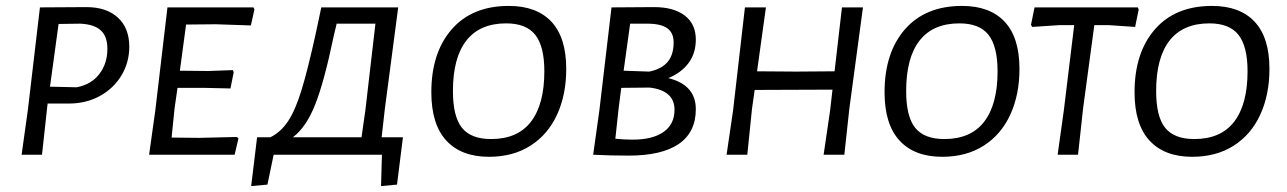

<svg xmlns="http://www.w3.org/2000/svg" viewBox="-20 -523 4350 649"><path d="M417 -365Q417 -312 390.5 -268Q364 -224 317.5 -198.5Q271 -173 213 -173H141L139 -156L122 0H53L74 -150L115 -498L272 -499Q340 -499 378.5 -463.5Q417 -428 417 -365ZM343 -358Q343 -400 320.5 -420.5Q298 -441 251 -443L178 -442L149 -230L239 -228Q288 -237 315.5 -272.5Q343 -308 343 -358Z M609 -440 588 -284 684 -283 767 -286 770 -279 759 -224 670 -226H580L570 -156L560 -58L653 -57L781 -60L786 -55L773 0H484L505 -150L546 -498H837L840 -491L828 -437L709 -441Z M1322 101 1268 106 1271 0H905L884 101L829 106L849 -59H894Q930 -77 954.5 -114.5Q979 -152 1000 -221Q1021 -290 1048 -413L1066 -498H1326L1281 -156L1270 -59H1342ZM1215 -150 1249 -443H1118L1108 -401Q1076 -247 1045.5 -170Q1015 -93 970 -59H1202Z M1894 -290Q1894 -203 1863 -135.5Q1832 -68 1773 -30.5Q1714 7 1633 7Q1539 7 1488.5 -48Q1438 -103 1438 -211Q1438 -345 1507 -424Q1576 -503 1700 -503Q1794 -503 1844 -449.5Q1894 -396 1894 -290ZM1511 -215Q1511 -129 1541.5 -91Q1572 -53 1640 -53Q1730 -53 1775 -112Q1820 -171 1820 -282Q1820 -366 1789.5 -405Q1759 -444 1691 -444Q1602 -444 1556.5 -386Q1511 -328 1511 -215Z M2332 -154Q2332 -76 2274.5 -36.5Q2217 3 2105 3Q2041 3 1985 0L2006 -150L2047 -498L2191 -499Q2257 -499 2294.5 -470.5Q2332 -442 2332 -389Q2332 -343 2307.5 -310Q2283 -277 2239 -259Q2332 -236 2332 -154ZM2168 -443H2110L2088 -284L2175 -281Q2217 -290 2237 -314Q2257 -338 2257 -380Q2257 -412 2235.5 -427.5Q2214 -443 2168 -443ZM2260 -152Q2260 -217 2176 -227L2080 -226L2071 -156L2060 -54Q2090 -51 2119 -51Q2186 -51 2223 -77Q2260 -103 2260 -152Z M2897 -498 2851 -156 2834 0H2764L2786 -150L2794 -220L2531 -219L2522 -156L2506 0H2436L2458 -150L2498 -498H2569L2539 -282L2671 -281L2801 -282L2826 -498Z M3426 -290Q3426 -203 3395 -135.5Q3364 -68 3305 -30.5Q3246 7 3165 7Q3071 7 3020.5 -48Q2970 -103 2970 -211Q2970 -345 3039 -424Q3108 -503 3232 -503Q3326 -503 3376 -449.5Q3426 -396 3426 -290ZM3043 -215Q3043 -129 3073.5 -91Q3104 -53 3172 -53Q3262 -53 3307 -112Q3352 -171 3352 -282Q3352 -366 3321.5 -405Q3291 -444 3223 -444Q3134 -444 3088.5 -386Q3043 -328 3043 -215Z M3829 -491 3817 -432 3728 -438H3679L3641 -156L3624 0H3555L3576 -150L3611 -438H3560L3469 -432L3465 -439L3477 -498H3826Z M4271 -290Q4271 -203 4240 -135.5Q4209 -68 4150 -30.5Q4091 7 4010 7Q3916 7 3865.5 -48Q3815 -103 3815 -211Q3815 -345 3884 -424Q3953 -503 4077 -503Q4171 -503 4221 -449.5Q4271 -396 4271 -290ZM3888 -215Q3888 -129 3918.5 -91Q3949 -53 4017 -53Q4107 -53 4152 -112Q4197 -171 4197 -282Q4197 -366 4166.5 -405Q4136 -444 4068 -444Q3979 -444 3933.5 -386Q3888 -328 3888 -215Z"/></svg>

Font: Alegreya Sans SC
Style: Italic
Weight: 400
Italic angle: -7°
Designer: Juan Pablo del Peral
Foundry: Huerta Tipografica
Version: Version 2.008; ttfautohint (v1.6)